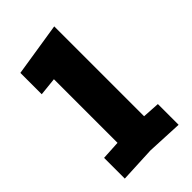

<svg xmlns="http://www.w3.org/2000/svg" viewBox="-214 -777 858 858"><g transform="rotate(-45 215.0 -348.0)"><path d="M45 4V-127L135 -132V-534L49 -525V-660L303 -700V-132L385 -127V4L215 -4Z"/></g></svg>

Font: Tektur
Style: Bold
Weight: 700
Designer: Adam Jagosz
Foundry: Adam Jagosz
Version: Version 1.005;gftools[0.9.30]